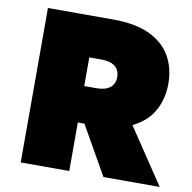

<svg xmlns="http://www.w3.org/2000/svg" viewBox="-79 -779 857 857"><g transform="rotate(10 350.0 -350.0)"><path d="M70 -700H365Q468 -700 532.5 -669Q597 -638 627.5 -584Q658 -530 658 -460Q658 -391 627.5 -336.5Q597 -282 532 -251L700 0H445L320 -220H290V0H70ZM345 -515H290V-385H345Q386 -385 407 -402Q428 -419 428 -450Q428 -481 407 -498Q386 -515 345 -515Z"/></g></svg>

Font: Jost* Black
Style: Regular
Weight: 900
Version: Version 3.7